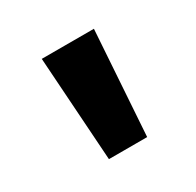

<svg xmlns="http://www.w3.org/2000/svg" viewBox="-80 -849 488 478"><g transform="rotate(-30 163.5 -610.0)"><path d="M108.9 -460 88.9 -759.8H238.8L218.8 -460Z"/></g></svg>

Font: Now
Style: Bold
Weight: 700
Designer: Alfredo Marco Pradil
Foundry: Alfredo Marco Pradil
Version: Version 1.002;PS 001.002;hotconv 1.0.88;makeotf.lib2.5.64775